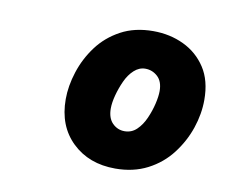

<svg xmlns="http://www.w3.org/2000/svg" viewBox="-48 -786 503 430"><g transform="rotate(10 204.0 -571.0)"><path d="M238 -412Q178 -412 140 -448.5Q102 -485 102 -546Q102 -576 112.5 -608.5Q123 -641 143.5 -668.5Q164 -696 195.5 -713Q227 -730 269 -730Q307 -730 338.5 -715Q370 -700 389 -671Q408 -642 408 -598Q408 -566 397 -533.5Q386 -501 364.5 -473Q343 -445 311 -428.5Q279 -412 238 -412ZM244 -498Q260 -498 271.5 -509Q283 -520 290.5 -537Q298 -554 302 -571Q306 -588 306 -600Q306 -622 294 -633Q282 -644 266 -644Q252 -644 240.5 -633.5Q229 -623 221.5 -606.5Q214 -590 209.5 -573Q205 -556 205 -543Q205 -521 216.5 -509.5Q228 -498 244 -498Z"/></g></svg>

Font: Instrument Sans SemiCondensed
Style: Bold Italic
Weight: 700
Width: 4
Italic angle: -13°
Designer: Rodrigo Fuenzalida
Foundry: fragTYPE
Version: Version 1.000;gftools[0.9.28]